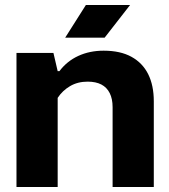

<svg xmlns="http://www.w3.org/2000/svg" viewBox="-20 -749 676 769"><path d="M46 0V-537H194L211 -464H218Q248 -504 293.5 -525Q339 -546 395 -546Q462 -546 506.5 -521.5Q551 -497 573.5 -452Q596 -407 596 -343V0H431V-320Q431 -353 419.5 -376Q408 -399 386 -410.5Q364 -422 331 -422Q291 -422 260.5 -404Q230 -386 211 -357V0ZM241 -598 324 -729H501L399 -598Z"/></svg>

Font: Hubot Sans
Style: Bold
Weight: 700
Designer: Deni Anggara
Foundry: GitHub, Inc., Subsidiary of Microsoft Corporation
Version: Version 2.000